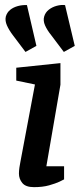

<svg xmlns="http://www.w3.org/2000/svg" viewBox="-20 -765 330 791"><path d="M85 -551 33 -620Q17 -641 8.5 -660.5Q0 -680 4 -697Q9 -714 22 -724.5Q35 -735 53.5 -740Q72 -745 91 -744L130 -576ZM243 -551 191 -620Q174 -641 165.5 -660.5Q157 -680 162 -697Q167 -714 181 -725Q195 -736 213.5 -741Q232 -746 248 -744L288 -576ZM120 6Q86 6 72 -11Q58 -28 58 -50Q58 -61 60 -75Q62 -89 64 -98L124 -417L47 -433V-486L229 -505V-416L171 -80H244V-26Q241 -24 225 -16.5Q209 -9 182.5 -1.5Q156 6 120 6Z"/></svg>

Font: Faustina SemiBold
Style: Italic
Weight: 600
Italic angle: -8°
Designer: Alfonso Garcia
Foundry: http://www.omnibus-type.com
Version: Version 1.200